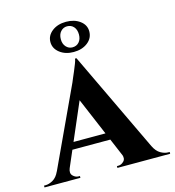

<svg xmlns="http://www.w3.org/2000/svg" viewBox="-147 -932 940 1033"><g transform="rotate(-15 323.0 -415.5)"><path d="M319 -627 615 -5H446L260 -444ZM131 -66Q120 -39 134 -24.5Q148 -10 165 -10H173V0H-27V-10Q-27 -10 -23 -10Q-19 -10 -19 -10Q1 -10 23 -22.5Q45 -35 59 -66ZM319 -627 321 -507 104 -3H30L264 -506Q266 -512 273 -527.5Q280 -543 288 -562.5Q296 -582 303 -599.5Q310 -617 311 -627ZM406 -196V-157H151V-196ZM421 -66H586Q601 -35 623 -22.5Q645 -10 665 -10Q665 -10 669 -10Q673 -10 673 -10V0H379V-10H387Q404 -10 418 -24.5Q432 -39 421 -66ZM315 -831Q361 -831 392 -808Q423 -785 423 -749Q423 -711 392 -687Q361 -663 314 -663Q268 -663 237 -687Q206 -711 206 -747Q206 -783 237 -807Q268 -831 315 -831ZM314 -806Q293 -806 278.5 -790Q264 -774 264 -747Q264 -721 278.5 -705Q293 -689 314 -689Q337 -689 351 -705Q365 -721 365 -747Q365 -774 351 -790Q337 -806 314 -806Z"/></g></svg>

Font: Cinzel
Style: Bold
Weight: 700
Designer: Natanael Gama
Version: Version 2.000